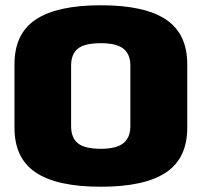

<svg xmlns="http://www.w3.org/2000/svg" viewBox="-20 -701 780 729"><path d="M363 8Q196.5 8 115.8 -46Q35 -100 35 -216V-457Q35 -573.5 116.2 -627.2Q197.5 -681 363.2 -681Q529 -681 610 -627Q691 -573 691 -457V-216Q691 -100 610 -46Q529 8 363 8ZM363 -136Q422 -136 448.5 -157.5Q475 -179 475 -222V-451.5Q475 -495 448.8 -516Q422.5 -537 363 -537Q301 -537 275.5 -516.2Q250 -495.5 250 -451.5V-222Q250 -178 275.8 -157Q301.5 -136 363 -136Z"/></svg>

Font: Anybody ExtraExpanded ExtraBold
Style: Regular
Weight: 800
Width: 8
Designer: Tyler Finck
Foundry: Etcetera Type Company
Version: Version 1.010; ttfautohint (v1.8.3) -l 8 -r 50 -G 200 -x 14 